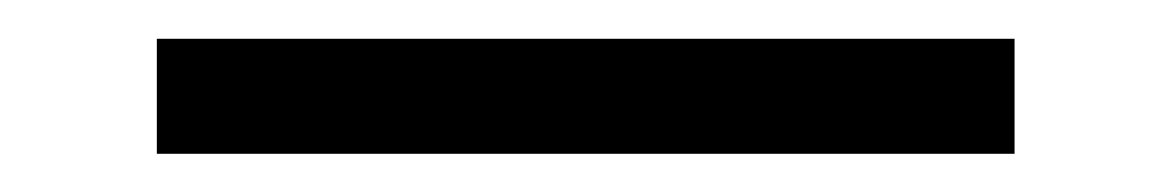

<svg xmlns="http://www.w3.org/2000/svg" viewBox="-20 -307 616 101"><path d="M62.5 -226.1V-286.6H513.7V-226.1Z"/></svg>

Font: Kay Pho Du Medium
Style: Regular
Weight: 500
Designer: Victor Gaultney, Khu Oo Reh
Foundry: SIL International
Version: Version 3.000